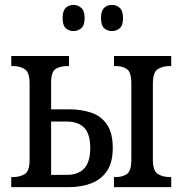

<svg xmlns="http://www.w3.org/2000/svg" viewBox="-20 -765 746 785"><path d="M438 -638Q419 -638 406 -649.5Q393 -661 393 -691Q393 -721 406 -733Q419 -745 438 -745Q456 -745 469.5 -733Q483 -721 483 -691Q483 -661 469.5 -649.5Q456 -638 438 -638ZM280 -638Q262 -638 249 -649.5Q236 -661 236 -691Q236 -721 249 -733Q262 -745 280 -745Q298 -745 312 -733Q326 -721 326 -691Q326 -661 312 -649.5Q298 -638 280 -638ZM446 0V-41H452Q481 -41 499 -53.5Q517 -66 517 -113V-423Q517 -470 499 -482.5Q481 -495 452 -495H446V-536H680V-495H674Q646 -495 625.5 -482.5Q605 -470 605 -423V-113Q605 -66 625.5 -53.5Q646 -41 674 -41H680V0ZM26 0V-41H32Q61 -41 81 -53Q101 -65 101 -113V-423Q101 -470 81 -482.5Q61 -495 32 -495H26V-536H262V-495H256Q227 -495 208 -483.5Q189 -472 189 -427V-318H263Q312 -318 352.5 -304.5Q393 -291 417 -256.5Q441 -222 441 -160Q441 -102 418 -67Q395 -32 354.5 -16Q314 0 263 0ZM189 -50H253Q300 -50 324.5 -76.5Q349 -103 349 -160Q349 -217 324.5 -242.5Q300 -268 253 -268H189Z"/></svg>

Font: Noto Serif Condensed
Style: Regular
Weight: 400
Width: 3
Designer: Monotype Design Team
Foundry: Monotype Imaging Inc.
Version: Version 2.013; ttfautohint (v1.8.4.7-5d5b)